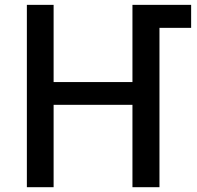

<svg xmlns="http://www.w3.org/2000/svg" viewBox="-20 -779 818 799"><path d="M91.8 0V-758.8H203.1V-437.5H531.2V-758.8H775.4V-663.1H643.6V0H531.2V-342.8H203.1V0Z"/></svg>

Font: Gothic A1 SemiBold
Style: Regular
Weight: 600
Version: Version 2.50